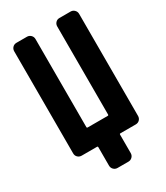

<svg xmlns="http://www.w3.org/2000/svg" viewBox="-217 -823 933 1076"><g transform="rotate(-30 250.0 -284.5)"><path d="M424.8 -730.5Q439.5 -730.5 449.7 -720.2Q460 -710 460 -695.3V-35.2Q460 -20.5 450.2 -10.3Q440.4 0 424.8 0H325.2Q320.3 0 320.3 4.9V125Q320.3 139.6 310.1 149.9Q299.8 160.2 285.2 160.2H214.8Q200.2 160.2 189.9 149.9Q179.7 139.6 179.7 125V4.9Q179.7 0 174.8 0H75.2Q60.5 0 50.3 -9.8Q40 -19.5 40 -35.2V-695.3Q40 -710 49.8 -720.2Q59.6 -730.5 75.2 -730.5H142.6Q157.2 -730.5 167.5 -720.2Q177.7 -710 177.7 -695.3V-125Q177.7 -120.1 182.6 -120.1H313.5Q318.4 -120.1 318.4 -125V-695.3Q318.4 -710 328.1 -720.2Q337.9 -730.5 352.5 -730.5Z"/></g></svg>

Font: Rounded-L Mgen+ 1m bold
Style: Bold
Weight: 700
Designer: [Source Han Sans]
Ryoko NISHIZUKA  (kana & ideographs); Paul D. Hunt (Latin, Greek & Cyrillic); Wenlong ZHANG  (bopomofo
Version: Version 1.059.20150602